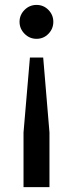

<svg xmlns="http://www.w3.org/2000/svg" viewBox="-20 -556 299 777"><path d="M154.8 -323.2 180.2 -20V201.2H75.2V-20L101.1 -323.2ZM195.8 -467.8Q195.8 -439.5 176 -419.2Q156.2 -398.9 127.9 -398.9Q99.6 -398.9 79.3 -419.4Q59.1 -439.9 59.1 -467.8Q59.1 -495.6 79.3 -515.9Q99.6 -536.1 127.9 -536.1Q156.2 -536.1 176 -515.9Q195.8 -495.6 195.8 -467.8Z"/></svg>

Font: Lumene Sans Medium
Style: Regular
Weight: 500
Designer: Deni Anggara
Version: Version 1.003;Glyphs 3.1.2 (3151)